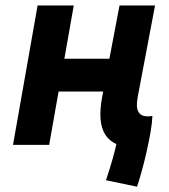

<svg xmlns="http://www.w3.org/2000/svg" viewBox="-20 -538 626 713"><path d="M488.8 155.3 373.5 131.3Q388.7 86.4 399.4 47.9Q410.2 9.3 416.5 -22.9L431.2 -99.1L545.9 -106.9Q545.4 -85 539.6 -50.5Q533.7 -16.1 525.1 22.2Q516.6 60.5 506.8 95.9Q497.1 131.3 488.8 155.3ZM28.3 0 119.6 -517.6H253.9L162.6 0ZM150.9 -198.2 172.4 -319.8H438.5L417 -198.2ZM483.9 9.8Q402.8 9.8 372.1 -36.1Q341.3 -82 359.4 -178.2L423.8 -517.6H555.7L491.2 -176.8Q484.4 -140.6 493.7 -123.3Q502.9 -106 528.3 -106Q536.6 -106 545.9 -107.4L525.9 8.3Q516.6 8.8 506.6 9.3Q496.6 9.8 483.9 9.8Z"/></svg>

Font: Cascadia Mono NF
Style: Italic
Weight: 400
Italic angle: -10°
Monospace: yes
Designer: Aaron Bell
Foundry: Saja Typeworks
Version: Version 2404.023